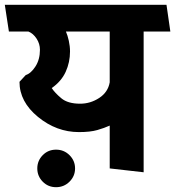

<svg xmlns="http://www.w3.org/2000/svg" viewBox="-31 -700 728 798"><path d="M425 0V-178Q403 -168 373.5 -159.5Q344 -151 297 -151Q204 -151 127 -214Q50 -277 50 -360L76 -388Q98 -395 116.5 -424Q135 -453 135 -493Q135 -518 121 -539.5Q107 -561 87 -569H6L-11 -680H661L677 -569H566V16ZM184 -334Q197 -314 224 -291.5Q251 -269 302 -269Q345 -269 381.5 -293Q418 -317 425 -358V-569H243Q250 -553 255 -530.5Q260 -508 260 -486Q260 -441 242 -401.5Q224 -362 184 -334ZM202 78Q169 78 146.5 55Q124 32 124 0Q124 -32 146.5 -55Q169 -78 202 -78Q235 -78 258 -55Q281 -32 281 0Q281 32 258 55Q235 78 202 78Z"/></svg>

Font: Palanquin
Style: Bold
Weight: 700
Designer: Pria Ravichandran
Version: Version 1.0.4